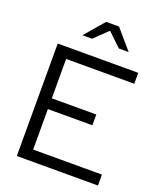

<svg xmlns="http://www.w3.org/2000/svg" viewBox="-164 -1019 943 1123"><g transform="rotate(20 308.0 -458.0)"><path d="M77 0V-700H578V-632H154V-387H431V-320H154V-68H582V0ZM423 -795 339 -875 256 -795H196L300 -916H380L484 -795Z"/></g></svg>

Font: Red Hat Display Variable
Style: Regular
Weight: 400
Designer: Pentagram, MCKL
Foundry: Pentagram, MCKL
Version: Version 1.021